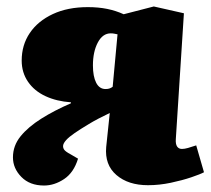

<svg xmlns="http://www.w3.org/2000/svg" viewBox="-20 -558 652 593"><path d="M319 -209Q281 -191 254.5 -175Q228 -159 210.5 -147Q193 -135 184.5 -125.5Q176 -116 175 -109Q174 -102 178 -96Q182 -90 197 -82L221 -68Q208 -25 178 -5Q148 15 116 15Q72 15 46 -11.5Q20 -38 20 -72Q20 -108 43.5 -137Q67 -166 107.5 -191.5Q148 -217 199 -239V-242Q155 -245 120.5 -261Q86 -277 66.5 -305.5Q47 -334 47 -371Q47 -419 72 -456Q97 -493 143 -514.5Q189 -536 251 -536Q284 -536 311 -530.5Q338 -525 362 -514L455 -538L548 -517L523 -128Q522 -113 527 -105.5Q532 -98 542 -98Q550 -98 560.5 -101Q571 -104 586 -109L610 -26Q599 -20 571 -10.5Q543 -1 507.5 6.5Q472 14 437 14Q376 14 339.5 -17.5Q303 -49 308 -104ZM343 -452Q338 -453 333 -454Q328 -455 322 -455Q297 -455 282 -426.5Q267 -398 267 -356Q267 -322 277 -302.5Q287 -283 306 -283Q314 -283 319 -285Q324 -287 328 -290Z"/></svg>

Font: Literata Black
Style: Italic
Weight: 900
Italic angle: -2°
Designer: Latin by Veronika Burian and Jose Scaglione. Greek by Irene Vlachou. Cyrillic by Vera Evstafieva
Foundry: TypeTogether
Version: Version 3.002